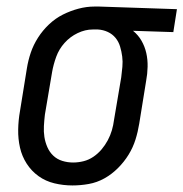

<svg xmlns="http://www.w3.org/2000/svg" viewBox="-20 -558 560 586"><path d="M201 8Q173 8 146 1.5Q119 -5 97.5 -20.5Q76 -36 61.5 -58.5Q47 -81 41 -107.5Q35 -134 35.5 -162.5Q36 -191 41 -219L62 -349Q66 -374 74 -397.5Q82 -421 96 -443Q110 -465 129.5 -483.5Q149 -502 172 -513.5Q195 -525 219.5 -531.5Q244 -538 268 -538Q272 -538 275.5 -538Q279 -538 283 -538L520 -530L509 -460L386 -464Q402 -451 412 -433.5Q422 -416 426.5 -396Q431 -376 430.5 -354Q430 -332 426 -311L405 -181Q401 -156 393.5 -132Q386 -108 372.5 -86Q359 -64 340 -45Q321 -26 298.5 -13.5Q276 -1 251 3.5Q226 8 201 8ZM203 -62Q219 -62 235 -66Q251 -70 265 -79.5Q279 -89 290 -102Q301 -115 309 -130Q317 -145 321.5 -160.5Q326 -176 328 -192L350 -322Q352 -338 353.5 -354Q355 -370 353 -385.5Q351 -401 346.5 -416Q342 -431 332.5 -442.5Q323 -454 309 -460.5Q295 -467 279 -468H271Q269 -468 267 -468Q265 -468 263 -468Q240 -468 217 -457Q194 -446 177 -427Q160 -408 151.5 -384.5Q143 -361 139 -338L117 -208Q115 -191 114 -173.5Q113 -156 115.5 -140Q118 -124 124.5 -109Q131 -94 142.5 -83Q154 -72 170 -67Q186 -62 203 -62Z"/></svg>

Font: Iosevka Curly Slab Oblique
Style: Regular
Weight: 400
Italic angle: -9°
Monospace: yes
Designer: Belleve Invis
Foundry: Belleve Invis
Version: Version 11.1.0; ttfautohint (v1.8.3)